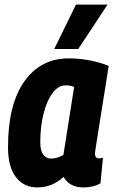

<svg xmlns="http://www.w3.org/2000/svg" viewBox="-20 -809 499 839"><path d="M344 10Q284 10 258 -36Q234 -14 205.5 -2Q177 10 143 10Q84 10 49.5 -35Q15 -80 15 -165Q15 -353 86.5 -453.5Q158 -554 281 -554Q328 -554 375 -544.5Q422 -535 455 -521Q439 -419 428 -351Q417 -283 410.5 -241.5Q404 -200 400.5 -178Q397 -156 396 -148Q395 -140 395 -138Q395 -117 412 -117Q422 -117 430 -120L419 -8Q389 10 344 10ZM257 -132 304 -429Q289 -436 266 -436Q235 -436 210 -403Q185 -370 170.5 -313Q156 -256 156 -186Q156 -151 169 -133.5Q182 -116 203 -116Q217 -116 231 -120.5Q245 -125 257 -132ZM217 -595 312 -789H450L322 -595Z"/></svg>

Font: Georama SemiCondensed
Style: Bold Italic
Weight: 700
Width: 4
Italic angle: -9°
Designer: Jean-Baptiste Levee
Foundry: Production Type
Version: Version 1.000